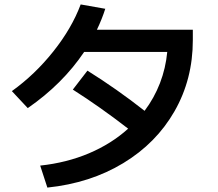

<svg xmlns="http://www.w3.org/2000/svg" viewBox="-20 -808 978 861"><path d="M554.7 -231Q428.7 -328.6 306.6 -406.2L372.1 -491.2Q504.9 -408.2 628.4 -311Q671.4 -368.2 697.3 -435.1Q723.1 -502 730 -575.2H357.4Q260.7 -431.2 104.5 -323.2L33.2 -399.4Q136.7 -473.6 219.2 -577.4Q301.8 -681.2 341.8 -788.1L452.1 -768.6Q437.5 -722.7 414.6 -674.8H844.7V-627.9Q844.7 -452.6 762.7 -309.3Q680.7 -166 532.7 -76.4Q384.8 13.2 192.4 33.2L160.2 -65.4Q278.8 -78.1 379.2 -120.6Q479.5 -163.1 554.7 -231Z"/></svg>

Font: Pretendard SemiBold
Style: Regular
Weight: 600
Designer: Base glyphs from Inter by Rasmus Andersson; Hangeul glyphs from Noto Sans CJK(Source Han Sans) by Jang Soo-young and Kan
Foundry: Kil Hyung-jin
Version: Version 1.309